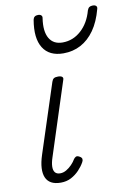

<svg xmlns="http://www.w3.org/2000/svg" viewBox="-94 -898 662 973"><g transform="rotate(-10 237.0 -411.5)"><path d="M139 17Q109 17 90 6.5Q71 -4 62.5 -24Q54 -44 55.5 -72.5Q57 -101 69 -138L185 -494Q189 -506 196 -510.5Q203 -515 218 -515Q232 -515 238.5 -509.5Q245 -504 241 -494L119 -117Q110 -90 109.5 -70.5Q109 -51 117.5 -40.5Q126 -30 144 -30Q160 -30 175.5 -39Q191 -48 204 -61.5Q217 -75 225 -89Q229 -95 236 -99Q243 -103 255 -96Q266 -90 267 -82Q268 -74 263 -66Q252 -46 234 -27Q216 -8 192.5 4.5Q169 17 139 17ZM266 -626Q193 -626 161.5 -676.5Q130 -727 146 -820Q148 -830 154.5 -835Q161 -840 172 -840Q183 -840 188.5 -834.5Q194 -829 192 -820Q182 -753 203 -717Q224 -681 271 -681Q325 -681 366.5 -718.5Q408 -756 425 -819Q429 -830 435.5 -834.5Q442 -839 453 -839Q465 -839 470.5 -833.5Q476 -828 473 -818Q456 -754 426 -711.5Q396 -669 355.5 -647.5Q315 -626 266 -626Z"/></g></svg>

Font: Playwrite RO ExtraLight
Style: Regular
Weight: 250
Version: Version 1.002